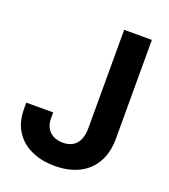

<svg xmlns="http://www.w3.org/2000/svg" viewBox="-135 -826 822 934"><g transform="rotate(20 276.0 -359.0)"><path d="M254.9 10.3Q186.5 10.3 133.8 -13.9Q81.1 -38.1 51 -85Q21 -131.8 21 -200.2V-231.9H160.2V-199.7Q160.2 -171.9 171.9 -151.6Q183.6 -131.3 204.6 -120.4Q225.6 -109.4 253.9 -109.4Q283.7 -109.4 304.7 -121.8Q325.7 -134.3 336.4 -158.7Q347.2 -183.1 347.2 -218.3V-727.5H490.7V-216.8Q490.7 -145.5 462.4 -94.5Q434.1 -43.5 381.1 -16.6Q328.1 10.3 254.9 10.3Z"/></g></svg>

Font: Inter Cardless Tabular Bold
Style: Bold
Weight: 700
Designer: Rasmus Andersson
Foundry: rsms
Version: Version 4.000;git-4fc901f